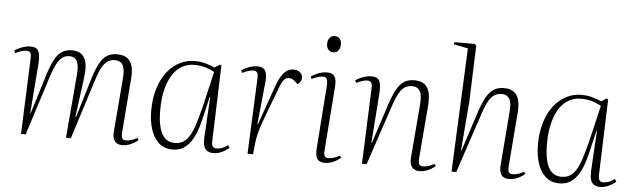

<svg xmlns="http://www.w3.org/2000/svg" viewBox="-49 -947 3754 1140"><g transform="rotate(5 1828.5 -376.5)"><path d="M402 -379Q407 -437 393.5 -461Q380 -485 348 -485Q329 -485 311.5 -475Q294 -465 277.5 -437Q261 -409 243 -354L130 0H102L120 -452Q121 -475 114.5 -485Q108 -495 92 -495Q80 -495 64 -490.5Q48 -486 26 -475L19 -490Q32 -499 47.5 -506Q63 -513 80 -517.5Q97 -522 114 -522Q152 -522 162 -497Q172 -472 169 -427L146 -129H149L222 -366Q241 -424 259.5 -457.5Q278 -491 302.5 -506Q327 -521 361 -521Q397 -521 418 -504Q439 -487 446 -454.5Q453 -422 447 -373L415 -129H419L490 -364Q508 -423 527 -457Q546 -491 570.5 -506Q595 -521 629 -521Q671 -521 693 -502.5Q715 -484 722 -451Q729 -418 724 -374L699 -58Q698 -37 703 -26.5Q708 -16 726 -16Q743 -16 759 -21Q775 -26 792 -37L801 -24Q790 -15 775 -6Q760 3 743 8.5Q726 14 707 14Q687 14 673.5 6Q660 -2 654 -19Q648 -36 650 -63L676 -379Q681 -438 666.5 -461.5Q652 -485 619 -485Q599 -485 581 -475.5Q563 -466 546 -438.5Q529 -411 511 -353L399 0H370Z M1237 -62Q1236 -35 1243 -25Q1250 -15 1265 -15Q1282 -15 1299.5 -21.5Q1317 -28 1333 -41L1343 -26Q1330 -15 1315.5 -6Q1301 3 1284.5 8.5Q1268 14 1249 14Q1226 14 1211.5 4Q1197 -6 1192 -25.5Q1187 -45 1188 -73L1202 -316H1199L1166 -176Q1157 -136 1143 -101Q1129 -66 1110.5 -40.5Q1092 -15 1066.5 -0.5Q1041 14 1007 14Q955 14 922.5 -16.5Q890 -47 875 -96.5Q860 -146 860 -205Q860 -278 878 -336.5Q896 -395 927.5 -436Q959 -477 1001.5 -499Q1044 -521 1091 -521Q1126 -521 1155.5 -513Q1185 -505 1212 -493L1243 -513L1252 -508ZM1015 -26Q1042 -26 1062.5 -37Q1083 -48 1101 -75.5Q1119 -103 1134.5 -153Q1150 -203 1169 -281L1212 -466Q1181 -483 1153 -490.5Q1125 -498 1090 -498Q1053 -498 1020 -480Q987 -462 963.5 -426Q940 -390 926.5 -337Q913 -284 913 -214Q913 -150 924.5 -108Q936 -66 959 -46Q982 -26 1015 -26Z M1472 -452Q1473 -474 1467 -484.5Q1461 -495 1444 -495Q1432 -495 1416 -490.5Q1400 -486 1378 -475L1371 -490Q1384 -499 1399.5 -506Q1415 -513 1432 -517.5Q1449 -522 1466 -522Q1502 -522 1514 -498.5Q1526 -475 1520 -427L1495 -179H1498L1579 -408Q1594 -451 1610 -476Q1626 -501 1644 -511.5Q1662 -522 1682 -522Q1697 -522 1709 -516Q1721 -510 1728 -500Q1735 -490 1735 -477Q1735 -463 1728 -453.5Q1721 -444 1713 -437L1697 -451Q1688 -460 1678 -464.5Q1668 -469 1658 -469Q1650 -469 1642.5 -466Q1635 -463 1628.5 -455Q1622 -447 1615 -433Q1608 -419 1600 -397Q1572 -323 1552.5 -272Q1533 -221 1521 -186Q1509 -151 1502.5 -126Q1496 -101 1493 -77L1485 0H1452Z M1886 -441Q1888 -469 1882.5 -482Q1877 -495 1859 -495Q1845 -495 1829.5 -490.5Q1814 -486 1792 -475L1786 -490Q1810 -505 1833 -513.5Q1856 -522 1881 -522Q1906 -522 1918 -511.5Q1930 -501 1933.5 -482.5Q1937 -464 1935 -440L1906 -60Q1904 -34 1911 -25Q1918 -16 1932 -16Q1947 -16 1963.5 -20.5Q1980 -25 1999 -37L2008 -24Q1995 -14 1980 -5Q1965 4 1948.5 9Q1932 14 1913 14Q1890 14 1877 4Q1864 -6 1860.5 -23.5Q1857 -41 1858 -61ZM1866 -691Q1866 -714 1877.5 -727.5Q1889 -741 1907 -741Q1921 -741 1929.5 -735.5Q1938 -730 1943 -719.5Q1948 -709 1948 -694Q1948 -673 1937 -658.5Q1926 -644 1906 -644Q1889 -644 1877.5 -656.5Q1866 -669 1866 -691Z M2572 -24Q2561 -15 2546 -6Q2531 3 2513.5 8.5Q2496 14 2477 14Q2448 14 2433 -4.5Q2418 -23 2421 -63L2447 -379Q2452 -438 2437.5 -461.5Q2423 -485 2391 -485Q2369 -485 2351 -475.5Q2333 -466 2316 -438Q2299 -410 2280 -353L2162 0H2134L2152 -452Q2153 -475 2146.5 -485Q2140 -495 2124 -495Q2112 -495 2096 -490.5Q2080 -486 2058 -475L2051 -490Q2064 -499 2079.5 -506Q2095 -513 2112 -517.5Q2129 -522 2146 -522Q2184 -522 2194 -497Q2204 -472 2201 -427L2179 -129H2182L2259 -365Q2278 -422 2297.5 -456.5Q2317 -491 2342 -506Q2367 -521 2401 -521Q2442 -521 2464 -502.5Q2486 -484 2492.5 -451Q2499 -418 2495 -374L2469 -58Q2468 -37 2473.5 -26.5Q2479 -16 2497 -16Q2513 -16 2529.5 -21Q2546 -26 2563 -37Z M3106 -24Q3098 -17 3087 -10Q3076 -3 3064 2.5Q3052 8 3038.5 11Q3025 14 3011 14Q2990 14 2977 5.5Q2964 -3 2958.5 -20Q2953 -37 2955 -63L2980 -377Q2986 -438 2971 -461.5Q2956 -485 2925 -485Q2904 -485 2885.5 -475.5Q2867 -466 2849.5 -438Q2832 -410 2814 -353L2696 0H2668L2701 -737L2616 -754L2618 -767H2739L2749 -758L2737 -425L2713 -129H2716L2793 -366Q2807 -408 2821 -437.5Q2835 -467 2852 -485.5Q2869 -504 2889 -512.5Q2909 -521 2935 -521Q2977 -521 2998.5 -502Q3020 -483 3026.5 -449Q3033 -415 3028 -371L3003 -58Q3002 -36 3007.5 -26Q3013 -16 3030 -16Q3047 -16 3063.5 -21Q3080 -26 3097 -37Z M3542 -62Q3541 -35 3548 -25Q3555 -15 3570 -15Q3587 -15 3604.5 -21.5Q3622 -28 3638 -41L3648 -26Q3635 -15 3620.5 -6Q3606 3 3589.5 8.5Q3573 14 3554 14Q3531 14 3516.5 4Q3502 -6 3497 -25.5Q3492 -45 3493 -73L3507 -316H3504L3471 -176Q3462 -136 3448 -101Q3434 -66 3415.5 -40.5Q3397 -15 3371.5 -0.5Q3346 14 3312 14Q3260 14 3227.5 -16.5Q3195 -47 3180 -96.5Q3165 -146 3165 -205Q3165 -278 3183 -336.5Q3201 -395 3232.5 -436Q3264 -477 3306.5 -499Q3349 -521 3396 -521Q3431 -521 3460.5 -513Q3490 -505 3517 -493L3548 -513L3557 -508ZM3320 -26Q3347 -26 3367.5 -37Q3388 -48 3406 -75.5Q3424 -103 3439.5 -153Q3455 -203 3474 -281L3517 -466Q3486 -483 3458 -490.5Q3430 -498 3395 -498Q3358 -498 3325 -480Q3292 -462 3268.5 -426Q3245 -390 3231.5 -337Q3218 -284 3218 -214Q3218 -150 3229.5 -108Q3241 -66 3264 -46Q3287 -26 3320 -26Z"/></g></svg>

Font: Literata 60pt ExtraLight
Style: Italic
Weight: 250
Italic angle: -2°
Designer: Latin by Veronika Burian and Jose Scaglione. Greek by Irene Vlachou. Cyrillic by Vera Evstafieva
Foundry: TypeTogether
Version: Version 3.103;gftools[0.9.29]